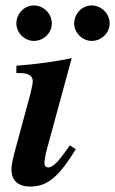

<svg xmlns="http://www.w3.org/2000/svg" viewBox="-20 -675 422 704"><path d="M382 -589C382 -625 352 -655 316 -655C281 -655 252 -625 252 -589C252 -555 282 -525 316 -525C352 -525 382 -554 382 -589ZM170 -589C170 -625 140 -655 104 -655C69 -655 40 -625 40 -589C40 -555 70 -525 104 -525C140 -525 170 -554 170 -589ZM236 -142 222 -122C195 -84 173 -61 158 -61C150 -61 143 -65 143 -77C143 -86 147 -111 152 -128L243 -462C189 -450 118 -440 40 -434V-407H54C84 -407 100 -397 100 -378C100 -370 98 -357 92 -333L37 -130C27 -94 22 -68 22 -54C22 -11 49 9 90 9C150 9 192 -20 258 -128Z"/></svg>

Font: STIXGeneral
Style: Bold Italic
Weight: 700
Italic angle: -16.33°
Designer: MicroPress Inc., with final additions and corrections provided by Coen Hoffman, Elsevier (retired)
Version: Version 1.1.0